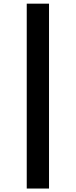

<svg xmlns="http://www.w3.org/2000/svg" viewBox="-20 -830 422 1069"><path d="M128.9 219.7V-809.6H252.9V219.7Z"/></svg>

Font: Mgen+ 1c bold
Style: Bold
Weight: 700
Designer: [Source Han Sans]
Ryoko NISHIZUKA  (kana & ideographs); Paul D. Hunt (Latin, Greek & Cyrillic); Wenlong ZHANG  (bopomofo
Version: Version 1.059.20150602